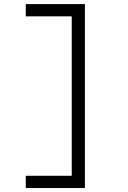

<svg xmlns="http://www.w3.org/2000/svg" viewBox="-20 -818 626 942"><path d="M106.4 104.5H396.5V-797.9H106.4V-737.8H332V44.4H106.4Z"/></svg>

Font: Cascadia Code Light
Style: Regular
Weight: 300
Monospace: yes
Designer: Aaron Bell
Foundry: Saja Typeworks
Version: Version 2404.023